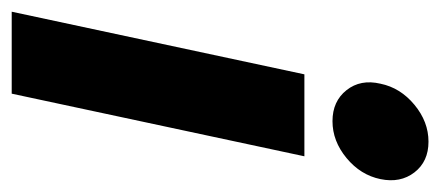

<svg xmlns="http://www.w3.org/2000/svg" viewBox="-237 -520 752 328"><g transform="rotate(90 139.0 -356.0)"><path d="M182 -548Q148 -548 129 -572Q110 -596 118 -630Q125 -664 154 -688Q183 -712 217 -712Q251 -712 269.5 -688Q288 -664 281 -630Q274 -596 245 -572Q216 -548 182 -548ZM-5 0 102 -500H242L135 0Z"/></g></svg>

Font: Epunda Sans
Style: Bold Italic
Weight: 700
Italic angle: -12.0243°
Designer: Simon Atzbach
Foundry: typofactur
Version: Version 2.204; ttfautohint (v1.8.4.7-5d5b)